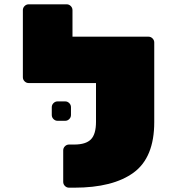

<svg xmlns="http://www.w3.org/2000/svg" viewBox="-20 -870 890 890"><path d="M113 -850H289Q300 -850 308 -842Q316 -834 316 -823V-700H668Q679 -700 687 -692Q695 -684 695 -673V-304Q695 -140 599.5 -70Q504 0 324 0H300Q289 0 281 -8Q273 -16 273 -27V-173Q273 -184 281 -192Q289 -200 300 -200H324Q378 -200 401.5 -224Q425 -248 425 -305V-485H113Q102 -485 94 -493Q86 -501 86 -512V-823Q86 -834 94 -842Q102 -850 113 -850ZM282 -310H247Q236 -310 228 -318Q220 -326 220 -337V-373Q220 -384 228 -392Q236 -400 247 -400H282Q293 -400 301 -392Q309 -384 309 -373V-337Q309 -326 301 -318Q293 -310 282 -310Z"/></svg>

Font: Rubik Mono One
Style: Regular
Weight: 400
Designer: Hubert and Fischer with Elvire Volk Leonovitch (Cyrillic Expansion: Cyreal)
Foundry: Hubert and Fischer with Elvire Volk Leonovitch
Version: Version 2.000